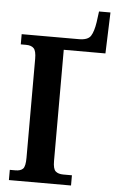

<svg xmlns="http://www.w3.org/2000/svg" viewBox="-58 -897 563 936"><g transform="rotate(5 223.5 -428.5)"><path d="M22 0V-50H49Q75 -50 86.5 -62Q98 -74 98 -116V-600Q98 -638 86 -651Q74 -664 48 -664H22V-714H302Q346 -714 360 -736Q374 -758 381 -804L388 -857H444L437 -656H233V-112Q233 -73 246 -61.5Q259 -50 284 -50H326V0Z"/></g></svg>

Font: Noto Serif ExtraCondensed
Style: Bold
Weight: 700
Width: 2
Designer: Monotype Design Team
Foundry: Monotype Imaging Inc.
Version: Version 2.014; ttfautohint (v1.8.4.7-5d5b)